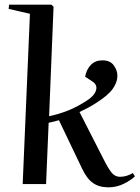

<svg xmlns="http://www.w3.org/2000/svg" viewBox="-20 -787 597 821"><path d="M108 -728 17 -749 19 -767H200L209 -758L190 -290Q232 -299 270 -314Q308 -329 347 -354Q383 -376 390.5 -400.5Q398 -425 373 -440L344 -459Q350 -491 369 -510Q388 -529 418 -529Q451 -529 466.5 -507.5Q482 -486 482 -463Q482 -435 462 -407Q442 -379 393 -348Q375 -336 357 -326.5Q339 -317 320 -308L422 -108Q443 -66 457.5 -48.5Q472 -31 493 -31Q521 -31 548 -47L557 -33Q542 -18 511 -2Q480 14 443 14Q404 14 377.5 -4.5Q351 -23 330 -68L232 -273Q221 -270 210 -267Q199 -264 188 -262L177 0H77Z"/></svg>

Font: Literata 72pt Medium
Style: Italic
Weight: 500
Italic angle: -2°
Designer: Latin by Veronika Burian and Jose Scaglione. Greek by Irene Vlachou. Cyrillic by Vera Evstafieva
Foundry: TypeTogether
Version: Version 3.002